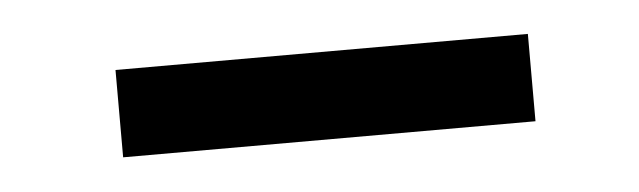

<svg xmlns="http://www.w3.org/2000/svg" viewBox="-24 -747 506 152"><g transform="rotate(-5 229.0 -671.5)"><path d="M397.5 -705.6V-636.2H69.8V-705.6Z"/></g></svg>

Font: Roboto21382017
Style: Regular
Weight: 400
Designer: Christian Robertson
Foundry: Google
Version: Version 2.138; 2017